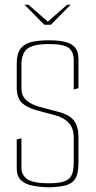

<svg xmlns="http://www.w3.org/2000/svg" viewBox="-20 -793 406 815"><path d="M84 -773H101L183 -701L265 -773H280L196 -688H168ZM188 2Q146 1 115.5 -5.5Q85 -12 68 -29Q51 -46 51 -78V-201L71 -206V-82Q71 -49 96.5 -32Q122 -15 187 -15Q231 -15 254 -23.5Q277 -32 285 -51.5Q293 -71 293 -103V-207Q293 -249 272.5 -271Q252 -293 217 -303L135 -325Q90 -338 70.5 -359Q51 -380 51 -423V-523Q51 -566 67.5 -587Q84 -608 114.5 -615Q145 -622 188 -622Q230 -622 257.5 -615Q285 -608 299 -591Q313 -574 313 -542V-419L293 -413V-537Q293 -572 272.5 -589Q252 -606 187 -606Q121 -606 96 -586Q71 -566 71 -519V-421Q71 -384 93.5 -366Q116 -348 146 -340L229 -318Q275 -306 294 -281Q313 -256 313 -211V-100Q313 -56 299.5 -34.5Q286 -13 258.5 -6Q231 1 188 2Z"/></svg>

Font: Smooch Sans Thin
Style: Regular
Weight: 100
Designer: Robert E. Leuschke
Foundry: Robert E. Leuschke
Version: Version 1.010